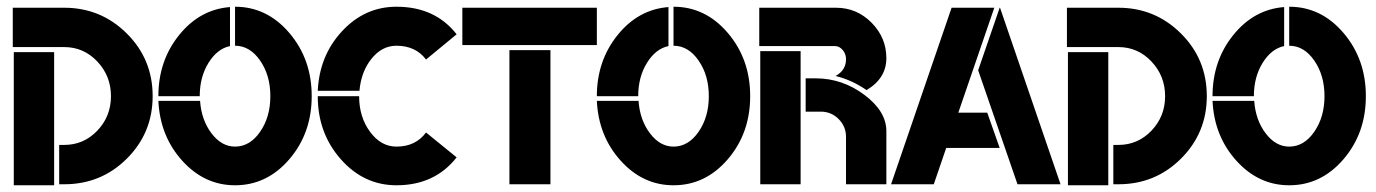

<svg xmlns="http://www.w3.org/2000/svg" viewBox="-20 -548 4091 571"><path d="M21 3V-393H141V3ZM156 -117H171Q229 -117 269.5 -159.5Q310 -202 310 -262Q310 -322 269.5 -365Q229 -408 171 -408H18V-525H171Q280 -525 357 -448.5Q434 -372 434 -262Q434 -153 357.5 -76.5Q281 0 171 0H156Z M664 -527V-411Q626 -403 600 -361Q574 -319 574 -262H451Q451 -367 512.5 -443.5Q574 -520 664 -527ZM679 -412V-528Q774 -528 840.5 -450Q907 -372 907 -262Q907 -152 840.5 -74.5Q774 3 679 3Q588 3 522 -70Q456 -143 451 -248H575Q579 -191 609 -151.5Q639 -112 679 -112Q723 -112 753.5 -156Q784 -200 784 -262Q784 -324 753.5 -368Q723 -412 679 -412Z M1048 -262Q1048 -200 1080.5 -156Q1113 -112 1159 -112Q1216 -112 1247 -154L1338 -80Q1273 3 1159 3Q1062 3 993.5 -74.5Q925 -152 925 -262ZM1247 -371Q1216 -412 1159 -412Q1116 -412 1085 -373.5Q1054 -335 1049 -278H925Q930 -383 997.5 -455.5Q1065 -528 1159 -528Q1274 -528 1338 -446Z M1617 -399V0H1495V-399ZM1355 -414V-525H1755V-414Z M1968 -527V-411Q1930 -403 1904 -361Q1878 -319 1878 -262H1755Q1755 -367 1816.5 -443.5Q1878 -520 1968 -527ZM1983 -412V-528Q2078 -528 2144.5 -450Q2211 -372 2211 -262Q2211 -152 2144.5 -74.5Q2078 3 1983 3Q1892 3 1826 -70Q1760 -143 1755 -248H1879Q1883 -191 1913 -151.5Q1943 -112 1983 -112Q2027 -112 2057.5 -156Q2088 -200 2088 -262Q2088 -324 2057.5 -368Q2027 -412 1983 -412Z M2406 -315Q2485 -315 2550.5 -266Q2616 -217 2616 -158V0H2496V-141Q2496 -172 2474 -194Q2452 -216 2421 -216H2376V-315ZM2241 0V-396H2361V0ZM2557 -280Q2514 -310 2465 -322Q2496 -339 2496 -372Q2496 -388 2486 -399.5Q2476 -411 2463 -411H2238V-525H2466Q2528 -525 2572 -480.5Q2616 -436 2616 -375Q2616 -315 2557 -280Z M2953 -525H2954L3134 0H3006L2889 -339ZM2794 -108 2757 0H2630L2810 -525H2937L2830 -213H2916L2953 -108Z M3156 3V-393H3276V3ZM3291 -117H3306Q3364 -117 3404.5 -159.5Q3445 -202 3445 -262Q3445 -322 3404.5 -365Q3364 -408 3306 -408H3153V-525H3306Q3415 -525 3492 -448.5Q3569 -372 3569 -262Q3569 -153 3492.5 -76.5Q3416 0 3306 0H3291Z M3799 -527V-411Q3761 -403 3735 -361Q3709 -319 3709 -262H3586Q3586 -367 3647.5 -443.5Q3709 -520 3799 -527ZM3814 -412V-528Q3909 -528 3975.5 -450Q4042 -372 4042 -262Q4042 -152 3975.5 -74.5Q3909 3 3814 3Q3723 3 3657 -70Q3591 -143 3586 -248H3710Q3714 -191 3744 -151.5Q3774 -112 3814 -112Q3858 -112 3888.5 -156Q3919 -200 3919 -262Q3919 -324 3888.5 -368Q3858 -412 3814 -412Z"/></svg>

Font: BroshK
Style: Medium
Weight: 500
Designer: gluk
Foundry: gluk
Version: Version 0.60